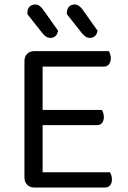

<svg xmlns="http://www.w3.org/2000/svg" viewBox="-20 -836 571 856"><path d="M89 -366H170V-8Q166 -7 155 -3.5Q144 0 133 0Q113 0 101 -12.5Q89 -25 89 -44ZM170 -248 89 -249V-564Q89 -584 101 -596Q113 -608 133 -608Q144 -608 155 -605Q166 -602 170 -600ZM133 -278V-346H434Q437 -342 440 -333Q443 -324 443 -314Q443 -298 435 -288Q427 -278 412 -278ZM133 0V-68H470Q473 -64 476 -55.5Q479 -47 479 -36Q479 -20 471 -10Q463 0 448 0ZM133 -539V-608H465Q468 -604 471 -595Q474 -586 474 -576Q474 -560 466 -549.5Q458 -539 443 -539ZM170 -687 102 -773V-776Q102 -797 112 -806.5Q122 -816 137 -816Q148 -816 156.5 -809.5Q165 -803 171 -795L239 -699Q236 -683 227 -675Q218 -667 205 -667Q194 -667 185 -673Q176 -679 170 -687ZM346 -687 278 -773V-776Q278 -796 287.5 -806Q297 -816 313 -816Q324 -816 332.5 -809.5Q341 -803 347 -795L415 -699Q412 -683 403 -675Q394 -667 381 -667Q370 -667 361.5 -673Q353 -679 346 -687Z"/></svg>

Font: Baloo Tammudu 2
Style: Regular
Weight: 400
Designer: Maithili Shingre, Omkar Shende and Ek Type
Foundry: Ek Type
Version: Version 1.700